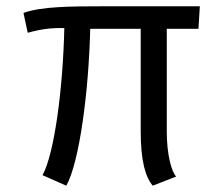

<svg xmlns="http://www.w3.org/2000/svg" viewBox="-20 -585 704 615"><path d="M116.2 -23.9 192.4 9.8C234.4 -65.4 264.2 -291 269 -492.7H430.7V-164.1C430.7 -67.9 446.3 -17.6 469.2 9.8L544.4 -19.5C529.3 -34.7 514.2 -90.3 514.2 -164.1V-492.7H615.7L620.1 -564.9H314C203.6 -564.9 109.9 -564 55.2 -543.5L68.8 -480C110.8 -491.7 144 -496.1 186 -495.1C181.6 -296.4 153.3 -90.3 116.2 -23.9Z"/></svg>

Font: Duru Sans
Style: Regular
Weight: 400
Designer: Onur Yazıcıgil
Foundry: Onur Yazıcıgil
Version: Version 1.002